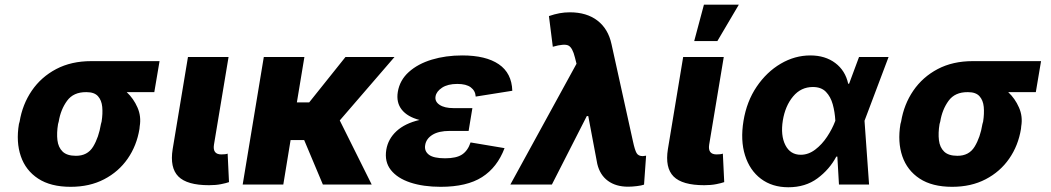

<svg xmlns="http://www.w3.org/2000/svg" viewBox="-20 -790 4498 822"><path d="M61 -258.8 64 -269.5Q76.2 -343.3 116.2 -401.9Q156.2 -460.4 220.7 -494.4Q285.2 -528.3 370.6 -528.3H663.1L640.6 -395.5H522.5Q551.8 -368.2 568.6 -329.8Q585.4 -291.5 578.1 -249L577.1 -238.3Q565.4 -166.5 526.6 -110.6Q487.8 -54.7 425.8 -22.5Q363.8 9.8 282.7 9.8Q196.8 9.8 143.3 -25.4Q89.8 -60.5 69.1 -121.3Q48.3 -182.1 61 -258.8ZM231.4 -269.5 228.5 -258.8Q222.2 -220.7 225.8 -189.9Q229.5 -159.2 248 -141.1Q266.6 -123 304.7 -123Q354.5 -122.6 378.7 -162.1Q402.8 -201.7 412.1 -258.8L415 -269.5Q420.4 -303.7 417.7 -332.3Q415 -360.8 399.4 -378.2Q383.8 -395.5 350.6 -395.5H349.1Q294.4 -396 267.1 -358.4Q239.7 -320.8 231.4 -269.5Z M875 2.9Q780.8 2.9 743.7 -34.4Q706.5 -71.8 719.2 -151.4L784.7 -545.9H958.5L896 -170.4Q889.6 -128.9 927.7 -128.9Q946.3 -128.9 954.6 -132.3L960.4 -10.3Q948.2 -5.9 926 -1.5Q903.8 2.9 875 2.9Z M1283.2 -545.9 1251 -351.6H1303.7L1459 -545.9H1668.9L1434.6 -274.4L1571.3 0H1362.3L1282.2 -190.4H1224.1L1192.9 0H1019L1109.4 -545.9Z M1866.7 9.8Q1792.5 9.8 1736.8 -8.5Q1681.2 -26.9 1653.3 -62.3Q1625.5 -97.7 1633.8 -148.9Q1641.6 -195.3 1677.5 -228.5Q1713.4 -261.7 1775.9 -276.4Q1724.1 -290 1700 -320.6Q1675.8 -351.1 1683.1 -396.5Q1691.4 -446.8 1730.2 -481.7Q1769 -516.6 1828.6 -534.7Q1888.2 -552.7 1959 -552.7Q2060.1 -552.7 2115.5 -514.9Q2170.9 -477.1 2173.3 -401.4L2016.6 -376.5Q2015.1 -401.4 1995.6 -416Q1976.1 -430.7 1938 -430.7Q1897 -430.7 1872.6 -414.6Q1848.1 -398.4 1844.7 -377.4Q1840.8 -355.5 1861.8 -341.3Q1882.8 -327.1 1921.9 -327.1H2002.4L1992.2 -265.6L1986.3 -229.5H1905.3Q1858.4 -229.5 1831.5 -212.9Q1804.7 -196.3 1800.3 -168.9Q1795.9 -143.6 1815.9 -127.9Q1835.9 -112.3 1885.7 -112.3Q1934.1 -112.3 1958.5 -128.7Q1982.9 -145 1994.6 -180.2L2140.1 -155.8Q2108.9 -73.2 2043.7 -31.7Q1978.5 9.8 1866.7 9.8Z M2668.9 9.3Q2616.7 9.3 2582.5 -15.9Q2548.3 -41 2537.1 -88.4L2498.5 -293H2492.2L2342.8 0H2165L2448.2 -517.1L2441.4 -543.9Q2431.2 -585.9 2413.6 -595Q2396 -604 2346.7 -589.8L2330.1 -721.2Q2354.5 -729.5 2375.7 -733.4Q2397 -737.3 2419.9 -737.3Q2491.7 -737.3 2537.8 -701.9Q2584 -666.5 2598.1 -600.6L2689.9 -184.6Q2697.8 -147.9 2705.3 -134.8Q2712.9 -121.6 2731.9 -121.6Q2740.2 -122.1 2746.1 -123.5L2737.3 0.5Q2726.6 4.4 2706.3 6.8Q2686 9.3 2668.9 9.3Z M2995.1 2.9Q2900.9 2.9 2863.8 -34.4Q2826.7 -71.8 2839.4 -151.4L2904.8 -545.9H3078.6L3016.1 -170.4Q3009.8 -128.9 3047.9 -128.9Q3066.4 -128.9 3074.7 -132.3L3080.6 -10.3Q3068.4 -5.9 3046.1 -1.5Q3023.9 2.9 2995.1 2.9ZM2952.1 -614.3 2993.7 -770H3143.1L3051.3 -614.3Z M3355 11.7Q3286.1 11.7 3238 -24.4Q3189.9 -60.5 3169.7 -124.8Q3149.4 -189 3163.1 -272.5Q3176.8 -356 3219.5 -418.9Q3262.2 -481.9 3322.5 -517.3Q3382.8 -552.7 3449.2 -552.7Q3512.7 -552.7 3555.9 -520.3Q3599.1 -487.8 3611.3 -431.6H3615.2L3657.7 -545.9H3784.2L3681.2 -272.9L3700.7 0H3571.8L3564.9 -119.6H3560.5Q3531.2 -64.5 3479.7 -26.4Q3428.2 11.7 3355 11.7ZM3556.2 -272.9V-274.4Q3554.2 -310.5 3545.2 -343.3Q3536.1 -376 3516.1 -396.7Q3496.1 -417.5 3460 -417.5Q3409.2 -417.5 3375.5 -377.2Q3341.8 -336.9 3331.5 -274.4Q3321.3 -210.4 3342.3 -168.9Q3363.3 -127.4 3408.2 -127.4Q3440.9 -127.4 3470 -149.4Q3499 -171.4 3521 -204.6Q3543 -237.8 3555.7 -271.5Z M3835 -258.8 3837.9 -269.5Q3850.1 -343.3 3890.1 -401.9Q3930.2 -460.4 3994.6 -494.4Q4059.1 -528.3 4144.5 -528.3H4437L4414.6 -395.5H4296.4Q4325.7 -368.2 4342.5 -329.8Q4359.4 -291.5 4352.1 -249L4351.1 -238.3Q4339.4 -166.5 4300.5 -110.6Q4261.7 -54.7 4199.7 -22.5Q4137.7 9.8 4056.6 9.8Q3970.7 9.8 3917.2 -25.4Q3863.8 -60.5 3843 -121.3Q3822.3 -182.1 3835 -258.8ZM4005.4 -269.5 4002.4 -258.8Q3996.1 -220.7 3999.8 -189.9Q4003.4 -159.2 4022 -141.1Q4040.5 -123 4078.6 -123Q4128.4 -122.6 4152.6 -162.1Q4176.8 -201.7 4186 -258.8L4189 -269.5Q4194.3 -303.7 4191.7 -332.3Q4189 -360.8 4173.3 -378.2Q4157.7 -395.5 4124.5 -395.5H4123Q4068.4 -396 4041 -358.4Q4013.7 -320.8 4005.4 -269.5Z"/></svg>

Font: Inter Extra Bold
Style: Italic
Weight: 800
Italic angle: -9.39999°
Designer: Rasmus Andersson
Foundry: rsms
Version: Version 4.000;git-3c8e0fc